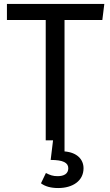

<svg xmlns="http://www.w3.org/2000/svg" viewBox="-20 -709 557 970"><path d="M306 -608H497L507 -689H15V-608H211V0H248L236 99C299 99 325 113 325 141C325 169 303 181 271 181C248 181 233 176 212 165L187 217C208 233 237 241 274 241C347 241 402 205 402 141C402 97 370 61 306 56Z"/></svg>

Font: Fira Sans
Style: Regular
Weight: 400
Designer: Carrois Corporate & Edenspiekermann AG
Foundry: Carrois Corporate GbR & Edenspiekermann AG
Version: Version 4.203